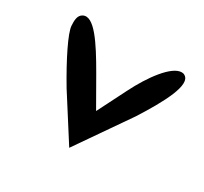

<svg xmlns="http://www.w3.org/2000/svg" viewBox="-147 -882 1211 1141"><g transform="rotate(30 458.0 -311.0)"><path d="M254 -246 444 52 694 -309C794 -466 884 -631 819 -666C813 -670 805 -671 799 -671C731 -671 637 -543 572 -413L473 -217L362 -411C270 -571 184 -703 120 -669C91 -654 91 -618 93 -583C96 -534 165 -395 254 -246Z"/></g></svg>

Font: Venom Sans
Style: Bd
Weight: 700
Version: Version 1.001